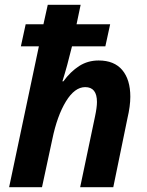

<svg xmlns="http://www.w3.org/2000/svg" viewBox="-20 -780 613 800"><path d="M142 -587H67L87 -679H161L179 -760H316L299 -679H439L419 -587H280Q260 -504 240 -441H244Q274 -482 310 -505Q346 -528 391 -528Q456 -528 489.5 -488Q523 -448 523 -377Q523 -338 511 -287L452 0H314L376 -295Q384 -333 384 -355Q384 -417 335 -417Q291 -417 254.5 -357Q218 -297 198 -200L155 0H18Z"/></svg>

Font: Noto Sans Display
Style: Bold Italic
Weight: 700
Italic angle: -12°
Designer: Monotype Design team
Foundry: Monotype Imaging Inc.
Version: Version 1.000